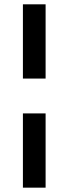

<svg xmlns="http://www.w3.org/2000/svg" viewBox="-20 -740 314 880"><path d="M85 -379.9V-720.2H189V-379.9ZM85 120.1V-220.2H189V120.1Z"/></svg>

Font: Overpass
Style: Regular
Weight: 400
Designer: Delve Withrington
Foundry: Delve Fonts
Version: Version 1.001